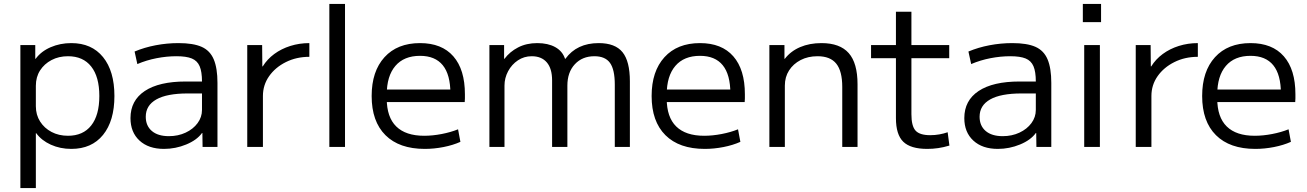

<svg xmlns="http://www.w3.org/2000/svg" viewBox="-20 -750 6673 980"><path d="M344 -530Q448 -530 506 -458.5Q564 -387 564 -260Q564 -133 506 -61.5Q448 10 344 10Q287 10 239.5 -11.5Q192 -33 165 -70H163V210H84V-520H160V-450H162Q190 -488 238.5 -509Q287 -530 344 -530ZM327 -463Q280 -463 243 -443.5Q206 -424 184.5 -390.5Q163 -357 163 -312V-208Q163 -164 184.5 -130Q206 -96 243 -76.5Q280 -57 327 -57Q404 -57 445.5 -109.5Q487 -162 487 -260Q487 -358 445.5 -410.5Q404 -463 327 -463Z M817 10Q738 10 692 -32.5Q646 -75 646 -147Q646 -237 719 -285.5Q792 -334 928 -334H1011Q1011 -384 999 -412Q987 -440 959 -451.5Q931 -463 881 -463Q831 -463 779.5 -453Q728 -443 681 -423L667 -487Q717 -508 774.5 -519Q832 -530 891 -530Q966 -530 1009 -511Q1052 -492 1071 -447Q1090 -402 1090 -327V0H1014L1013 -71H1011Q985 -35 930.5 -12.5Q876 10 817 10ZM842 -55Q889 -55 927.5 -73Q966 -91 988.5 -121.5Q1011 -152 1011 -189V-273H938Q832 -273 778 -242.5Q724 -212 724 -154Q724 -108 755 -81.5Q786 -55 842 -55Z M1242 0V-520H1318L1319 -411H1321Q1344 -448 1380 -474.5Q1416 -501 1462 -515.5Q1508 -530 1559 -530V-460Q1493 -460 1439 -433Q1385 -406 1353.5 -361Q1322 -316 1322 -260V0Z M1661 0V-730H1741V0Z M2148 10Q2018 10 1947.5 -60Q1877 -130 1877 -260Q1877 -386 1942.5 -458Q2008 -530 2124 -530Q2235 -530 2294 -462.5Q2353 -395 2353 -269Q2353 -259 2353 -248Q2353 -237 2352 -229H1920V-293H2294L2279 -272Q2279 -369 2240 -417Q2201 -465 2124 -465Q2042 -465 1998 -413.5Q1954 -362 1954 -267V-247Q1954 -152 2002.5 -104.5Q2051 -57 2145 -57Q2188 -57 2234.5 -66Q2281 -75 2318 -90L2330 -26Q2292 -9 2244 0.5Q2196 10 2148 10Z M2478 0V-520H2553V-450H2555Q2582 -486 2624.5 -508Q2667 -530 2722 -530Q2777 -530 2814 -509.5Q2851 -489 2864 -450H2866Q2895 -490 2937.5 -510Q2980 -530 3036 -530Q3120 -530 3157.5 -483.5Q3195 -437 3195 -335V0H3118V-318Q3118 -395 3093.5 -429Q3069 -463 3014 -463Q2952 -463 2914 -422Q2876 -381 2876 -313V0H2798V-340Q2798 -400 2771 -431.5Q2744 -463 2694 -463Q2655 -463 2623.5 -442Q2592 -421 2573.5 -386.5Q2555 -352 2555 -313V0Z M3577 10Q3447 10 3376.5 -60Q3306 -130 3306 -260Q3306 -386 3371.5 -458Q3437 -530 3553 -530Q3664 -530 3723 -462.5Q3782 -395 3782 -269Q3782 -259 3782 -248Q3782 -237 3781 -229H3349V-293H3723L3708 -272Q3708 -369 3669 -417Q3630 -465 3553 -465Q3471 -465 3427 -413.5Q3383 -362 3383 -267V-247Q3383 -152 3431.5 -104.5Q3480 -57 3574 -57Q3617 -57 3663.5 -66Q3710 -75 3747 -90L3759 -26Q3721 -9 3673 0.5Q3625 10 3577 10Z M3907 0V-520H3984V-450H3986Q4016 -489 4064 -509.5Q4112 -530 4173 -530Q4267 -530 4312 -479Q4357 -428 4357 -320V0H4279V-306Q4279 -387 4248.5 -425Q4218 -463 4153 -463Q4104 -463 4066.5 -443.5Q4029 -424 4007.5 -390.5Q3986 -357 3986 -313V0Z M4713 10Q4628 10 4590.5 -26.5Q4553 -63 4553 -147V-453H4426V-520H4553V-690H4632V-520H4825V-453H4632V-167Q4632 -107 4653 -83.5Q4674 -60 4728 -60Q4752 -60 4774.5 -64Q4797 -68 4817 -75L4826 -7Q4796 2 4768.5 6Q4741 10 4713 10Z M5073 10Q4994 10 4948 -32.5Q4902 -75 4902 -147Q4902 -237 4975 -285.5Q5048 -334 5184 -334H5267Q5267 -384 5255 -412Q5243 -440 5215 -451.5Q5187 -463 5137 -463Q5087 -463 5035.5 -453Q4984 -443 4937 -423L4923 -487Q4973 -508 5030.5 -519Q5088 -530 5147 -530Q5222 -530 5265 -511Q5308 -492 5327 -447Q5346 -402 5346 -327V0H5270L5269 -71H5267Q5241 -35 5186.5 -12.5Q5132 10 5073 10ZM5098 -55Q5145 -55 5183.5 -73Q5222 -91 5244.5 -121.5Q5267 -152 5267 -189V-273H5194Q5088 -273 5034 -242.5Q4980 -212 4980 -154Q4980 -108 5011 -81.5Q5042 -55 5098 -55Z M5507 -637V-730H5600V-637ZM5514 0V-520H5594V0Z M5777 0V-520H5853L5854 -411H5856Q5879 -448 5915 -474.5Q5951 -501 5997 -515.5Q6043 -530 6094 -530V-460Q6028 -460 5974 -433Q5920 -406 5888.5 -361Q5857 -316 5857 -260V0Z M6387 10Q6257 10 6186.5 -60Q6116 -130 6116 -260Q6116 -386 6181.5 -458Q6247 -530 6363 -530Q6474 -530 6533 -462.5Q6592 -395 6592 -269Q6592 -259 6592 -248Q6592 -237 6591 -229H6159V-293H6533L6518 -272Q6518 -369 6479 -417Q6440 -465 6363 -465Q6281 -465 6237 -413.5Q6193 -362 6193 -267V-247Q6193 -152 6241.5 -104.5Q6290 -57 6384 -57Q6427 -57 6473.5 -66Q6520 -75 6557 -90L6569 -26Q6531 -9 6483 0.5Q6435 10 6387 10Z"/></svg>

Font: M PLUS 1 Thin
Style: Regular
Weight: 400
Version: Version 1.001